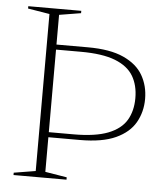

<svg xmlns="http://www.w3.org/2000/svg" viewBox="-50 -731 679 776"><g transform="rotate(5 289.0 -342.5)"><path d="M497 -352.5Q497 -404.5 474.8 -442Q452.5 -479.5 400.8 -499.8Q349 -520 261 -520H139.5L141 -540.5H288Q378.5 -540.5 433.2 -515.5Q488 -490.5 512.2 -448Q536.5 -405.5 536.5 -352.5Q536.5 -300 512.2 -257.2Q488 -214.5 433.5 -189.5Q379 -164.5 288 -164.5H139.5V-185H261Q349 -185 400.8 -205.2Q452.5 -225.5 474.8 -263Q497 -300.5 497 -352.5ZM248.5 -9.5V0H33.5V-9.5L121.5 -24V-661L33.5 -675.5V-685H248.5V-675.5L160.5 -661V-24Z"/></g></svg>

Font: Newsreader 36pt ExtraLight
Style: Regular
Weight: 250
Designer: Hugues Gentile
Foundry: Production Type
Version: Version 1.003